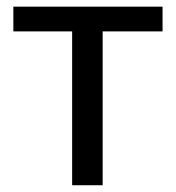

<svg xmlns="http://www.w3.org/2000/svg" viewBox="-20 -548 520 568"><path d="M460.9 -455.1V-528.3H19.5V-455.1H193.4V0H283.7V-455.1Z"/></svg>

Font: Roboto1
Style: rg
Weight: 400
Designer: Google
Version: Version 2.137; 2017